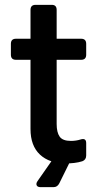

<svg xmlns="http://www.w3.org/2000/svg" viewBox="-20 -662 424 793"><path d="M253 13Q184 13 145 -23.5Q106 -60 106 -129V-415H46Q25 -415 25 -436V-481Q25 -502 46 -502H106V-621Q106 -642 127 -642H194Q214 -642 214 -621V-502H315Q336 -502 336 -481V-436Q336 -415 315 -415H214V-150Q214 -115 226.5 -97.5Q239 -80 273 -80Q294 -80 313 -86Q336 -93 336 -71V-20Q336 -2 320 4Q304 9 286.5 11Q269 13 253 13ZM148 111Q135 111 131.5 103.5Q128 96 135 86L193 3Q202 -10 218 -10H249Q260 -10 265 -3.5Q270 3 265 14L225 95Q217 111 201 111Z"/></svg>

Font: Pitagon Sans Medium
Style: Regular
Weight: 500
Designer: Travis Tran
Foundry: Pitagon
Version: Version 1.001; ttfautohint (v1.8.4.7-5d5b);gftools[0.9.26]